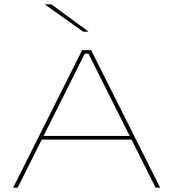

<svg xmlns="http://www.w3.org/2000/svg" viewBox="-20 -872 805 892"><path d="M41 0 361.5 -639H403.5L724 0H703L391 -623H374L62 0ZM167 -223.5V-240.5H598V-223.5ZM218 -852 390.5 -726V-725H366.5L189.5 -850.5V-852Z"/></svg>

Font: Anek Latin Expanded Thin
Style: Regular
Weight: 250
Width: 7
Designer: Yesha Goshar
Foundry: Ek Type
Version: Version 1.003